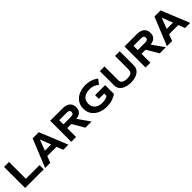

<svg xmlns="http://www.w3.org/2000/svg" viewBox="535 -2607 4513 4513"><g transform="rotate(-45 2791.5 -350.0)"><path d="M85 -700H250V-140H705V0H85Z M1352 0 1290 -162H984L922 0H750L1035 -700H1239L1524 0ZM1137 -561 1033 -290H1241Z M1619 -700H2039Q2102 -700 2156 -679.5Q2210 -659 2243.5 -613Q2277 -567 2277 -490Q2277 -423 2251 -382.5Q2225 -342 2181 -322Q2137 -302 2084 -297L2294 0H2089L1917 -295H1779V0H1619ZM2029 -560H1779V-420H2029Q2122 -420 2122 -490Q2122 -560 2029 -560Z M2534 -350Q2534 -247 2602 -188.5Q2670 -130 2794 -130Q2847 -130 2890 -143.5Q2933 -157 2969 -177V-255H2791V-380H3124V-85Q3090 -64 3046 -42Q3002 -20 2941 -5Q2880 10 2794 10Q2672 10 2576 -33.5Q2480 -77 2424.5 -157.5Q2369 -238 2369 -350Q2369 -462 2424.5 -542.5Q2480 -623 2576 -666.5Q2672 -710 2794 -710Q2880 -710 2942 -692.5Q3004 -675 3047 -650.5Q3090 -626 3119 -605L3027 -486Q2990 -518 2933 -544Q2876 -570 2794 -570Q2670 -570 2602 -512Q2534 -454 2534 -350Z M3269 -700H3424V-242Q3424 -178 3470.5 -149Q3517 -120 3599 -120Q3689 -120 3731.5 -149Q3774 -178 3774 -242V-700H3929V-230Q3929 -167 3902.5 -121.5Q3876 -76 3829.5 -47Q3783 -18 3724 -4Q3665 10 3599 10Q3533 10 3474 -4Q3415 -18 3368.5 -47Q3322 -76 3295.5 -121.5Q3269 -167 3269 -230Z M4089 -700H4509Q4572 -700 4626 -679.5Q4680 -659 4713.5 -613Q4747 -567 4747 -490Q4747 -423 4721 -382.5Q4695 -342 4651 -322Q4607 -302 4554 -297L4764 0H4559L4387 -295H4249V0H4089ZM4499 -560H4249V-420H4499Q4592 -420 4592 -490Q4592 -560 4499 -560Z M5401 0 5339 -162H5033L4971 0H4799L5084 -700H5288L5573 0ZM5186 -561 5082 -290H5290Z"/></g></svg>

Font: Copperplate Sans CC
Style: Bold
Weight: 700
Designer: indestructible type*
Foundry: Cowboy Collective
Version: Version 1.000